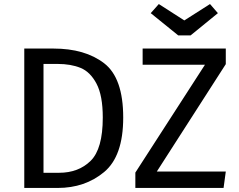

<svg xmlns="http://www.w3.org/2000/svg" viewBox="-20 -929 1181 949"><path d="M589 -348Q589 -157 494.5 -78.5Q400 0 265 0H100V-689H244Q400 -689 494.5 -616.5Q589 -544 589 -348ZM195 -613V-75H272Q368 -75 428 -134Q488 -193 488 -348Q488 -457 457 -515.5Q426 -574 378 -593.5Q330 -613 265 -613ZM1096 -612 755 -81H1096L1085 0H649V-76L993 -609H685V-689H1096ZM1057 -864 922 -754H861L725 -864L765 -909L891 -828L1018 -909Z"/></svg>

Font: Fira Sans
Style: Regular
Weight: 400
Designer: bBox Type GmbH & Carrois Corporate GbR & Edenspiekermann AG
Foundry: bBox Type GmbH & Carrois Corporate GbR & Edenspiekermann AG
Version: Version 4.301